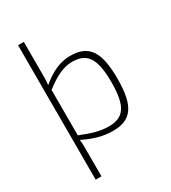

<svg xmlns="http://www.w3.org/2000/svg" viewBox="-216 -808 998 1123"><g transform="rotate(-30 282.5 -246.0)"><path d="M323 -494C255 -494 193 -465 127 -410C131 -444 130 -470 130 -505V-700H91V208H130V53C130 19 131 -6 127 -40C193 -6 257 12 322 12C447 12 497 -56 497 -240C497 -422 449 -494 323 -494ZM315 -23C256 -23 204 -39 130 -69V-376C204 -432 257 -458 316 -458C416 -458 456 -401 456 -240C456 -80 416 -23 315 -23Z"/></g></svg>

Font: Exo 2 Extra Light
Style: Regular
Weight: 250
Designer: Natanael Gama
Version: Version 1.001;PS 001.001;hotconv 1.0.88;makeotf.lib2.5.64775